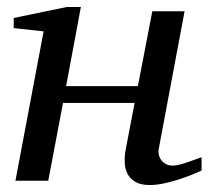

<svg xmlns="http://www.w3.org/2000/svg" viewBox="-20 -514 595 546"><path d="M553.2 -28.8Q547.4 -26.4 531.2 -19.5Q515.1 -12.7 494.1 -5.6Q473.1 1.5 449.7 6.8Q426.3 12.2 405.8 12.2Q380.4 12.2 365.2 3.4Q350.1 -5.4 342.8 -19.5Q335.4 -33.7 334.7 -51.3Q334 -68.8 336.9 -85.9L362.8 -221.2H159.2L117.2 0H23.9L104 -424.8L19 -434.1V-462.9L169.9 -494.1H210L168 -269H372.1L413.1 -481.9H504.9L432.1 -94.2Q429.7 -84 431.6 -74.7Q433.6 -65.4 439 -58.3Q444.3 -51.3 452.6 -47.1Q460.9 -43 471.2 -43Q480 -43 491.9 -46.1Q503.9 -49.3 515.9 -53.5Q527.8 -57.6 538.1 -61.5Q548.3 -65.4 553.2 -66.9Z"/></svg>

Font: Charis SIL CyrE
Style: Italic
Weight: 400
Italic angle: -11°
Foundry: SIL International
Version: Version 5.000